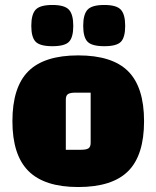

<svg xmlns="http://www.w3.org/2000/svg" viewBox="-20 -738 630 773"><path d="M30 -250Q30 -387 94 -451Q158 -515 295 -515Q432 -515 496 -451Q560 -387 560 -250Q560 -113 496 -49Q432 15 295 15Q159 15 94.5 -49.5Q30 -114 30 -250ZM306 -135Q328 -135 336.5 -141Q345 -147 345 -163V-365H284Q262 -365 253.5 -359Q245 -353 245 -337V-135ZM106 -634Q106 -680 123.5 -699Q141 -718 191 -718Q240 -718 257.5 -699Q275 -680 275 -634Q275 -588 258 -570Q241 -552 191 -552Q141 -552 123.5 -570Q106 -588 106 -634ZM315 -634Q315 -680 332.5 -699Q350 -718 400 -718Q449 -718 466.5 -699Q484 -680 484 -634Q484 -588 467 -570Q450 -552 400 -552Q350 -552 332.5 -570Q315 -588 315 -634Z"/></svg>

Font: Changa ExtraBold
Style: Regular
Weight: 800
Designer: Eduardo Rodriguez Tunni
Foundry: Eduardo Rodriguez Tunni
Version: Version 2.002; ttfautohint (v1.5) -l 8 -r 50 -G 220 -x 14 -H